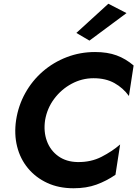

<svg xmlns="http://www.w3.org/2000/svg" viewBox="-20 -992 734 1026"><path d="M656 -922 559 -972 388 -816 458 -775ZM221 -350Q232 -414 270 -464.5Q308 -515 363 -544.5Q418 -574 480 -574Q545 -574 591.5 -548Q638 -522 669 -479L694 -642Q652 -678 603 -696Q554 -714 488 -714Q408 -714 336.5 -686.5Q265 -659 208.5 -610Q152 -561 115 -494.5Q78 -428 66 -350Q55 -275 71.5 -209Q88 -143 129.5 -93Q171 -43 232.5 -14.5Q294 14 373 14Q442 14 495.5 -5.5Q549 -25 597 -58L622 -220Q579 -183 522.5 -154Q466 -125 395 -126Q334 -127 291.5 -157.5Q249 -188 230.5 -238.5Q212 -289 221 -350Z"/></svg>

Font: Jost* 600 Semi Italic
Style: Italic
Weight: 600
Italic angle: -10°
Version: Version 3.200; ttfautohint (v0.97) -l 8 -r 50 -G 200 -x 14 -